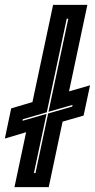

<svg xmlns="http://www.w3.org/2000/svg" viewBox="-55 -770 390 790"><path d="M4.5 0 52.5 -226 -35 -200 -9 -324 78.5 -350 163.5 -750H304.5L229 -394L315.5 -419L289 -294.5L202.5 -269.5L145.5 0ZM84.5 -58H91L143 -303L242 -331.5L243.5 -338.5L144.5 -310L226 -693H219.5L137.5 -308L39 -279.5L37.5 -273L136.5 -301.5Z"/></svg>

Font: Tourney Expanded ExtraBold
Style: Italic
Weight: 800
Width: 7
Italic angle: -12°
Designer: Tyler Finck
Foundry: Etcetera Type Co
Version: Version 1.010; ttfautohint (v1.8.3)